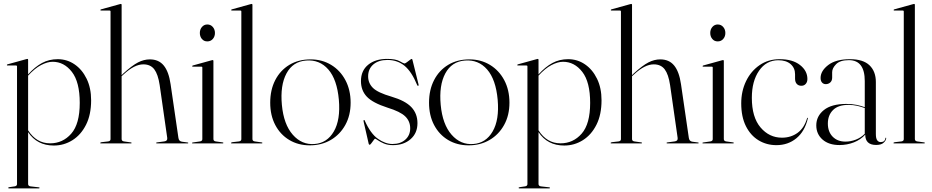

<svg xmlns="http://www.w3.org/2000/svg" viewBox="-20 -750 4872 1004"><path d="M127 -437.5V-361Q162.5 -400.5 199.5 -420.5Q236.5 -440.5 282 -440.5Q330.5 -440.5 370 -413.5Q409.5 -386.5 433 -338.2Q456.5 -290 456.5 -225.5Q456.5 -150.5 430 -97.8Q403.5 -45 359 -17Q314.5 11 261.5 11Q173.5 11 127 -59V212Q127 222.5 139 224.5L182.5 229.5Q187 230 187 232.5Q187 235 183.5 235H26Q23 235 23 232.5Q23 229.5 30 228.5L57 224.5Q69 222.5 69 212.5V-403Q69 -407.5 64 -407.5H18.5Q16 -407.5 16 -410Q16 -412 19 -413.5L116.5 -440.5Q120.5 -442 123 -442Q127 -442 127 -437.5ZM255 -427Q228 -427 194.8 -409.8Q161.5 -392.5 127 -354.5V-68.5Q170.5 -0.5 242 -0.5Q308 -0.5 352.5 -51Q397 -101.5 397 -212Q397 -321 356 -374Q315 -427 255 -427Z M616 -725V-357L624 -365Q670.5 -407.5 701.5 -423.5Q732.5 -439.5 763.5 -439.5Q810 -439.5 836.2 -407.5Q862.5 -375.5 872 -310L913 -29Q915.5 -11 931.5 -9L961 -5Q964.5 -4.5 964.5 -2.5Q964.5 0 961 0H800.5Q796.5 0 796.5 -2.5Q796.5 -5 801.5 -5.5L839 -10.5Q857 -13 854.5 -29L815 -305Q806.5 -361.5 786.8 -387.5Q767 -413.5 729.5 -413.5Q683 -413.5 627 -361.5L616 -351.5V-23Q616 -12.5 628 -10.5L663.5 -5.5Q668 -5.5 668 -2.5Q668 0 664.5 0H507Q504 0 504 -2.5Q504 -5 511 -6.5L546 -10.5Q558 -12.5 558 -22.5V-690Q558 -695 553 -695H507.5Q505 -695 505 -697.5Q505 -700 508 -701L605.5 -728Q609.5 -729.5 612 -729.5Q616 -729.5 616 -725Z M1064 -533.5Q1046.5 -533.5 1035.8 -546.2Q1025 -559 1025 -577.5Q1025 -596.5 1036.2 -609.2Q1047.5 -622 1064 -622Q1081.5 -622 1092.8 -609Q1104 -596 1104 -577.5Q1104 -559 1092.8 -546.2Q1081.5 -533.5 1064 -533.5ZM1096 -431.5V-23Q1096 -12.5 1108 -10.5L1143.5 -5.5Q1148 -5.5 1148 -2.5Q1148 0 1144.5 0H987Q984 0 984 -2.5Q984 -4 988 -5L1026 -10.5Q1038 -12.5 1038 -22.5V-397Q1038 -401.5 1033 -401.5H987.5Q985 -401.5 985 -404Q985 -406 988 -407.5L1085.5 -434.5Q1089.5 -436 1092 -436Q1096 -436 1096 -431.5Z M1300 -725V-23Q1300 -12.5 1312 -10.5L1347.5 -5.5Q1352 -5.5 1352 -2.5Q1352 0 1348.5 0H1191Q1188 0 1188 -2.5Q1188 -5 1195 -6.5L1230 -10.5Q1242 -12.5 1242 -22.5V-690Q1242 -695 1237 -695H1191.5Q1189 -695 1189 -697.5Q1189 -700 1192 -701L1289.5 -728Q1293.5 -729.5 1296 -729.5Q1300 -729.5 1300 -725Z M1604 -439.5Q1664 -439.5 1711.5 -410.8Q1759 -382 1786.2 -330.8Q1813.5 -279.5 1813.5 -213Q1813.5 -147 1785.8 -96.8Q1758 -46.5 1709.8 -18.2Q1661.5 10 1600 10Q1539.5 10 1492.8 -18Q1446 -46 1419.5 -96.2Q1393 -146.5 1393 -213Q1393 -280 1419.2 -331Q1445.5 -382 1493 -410.8Q1540.5 -439.5 1604 -439.5ZM1625 3Q1690.5 -2 1725.8 -62.8Q1761 -123.5 1752 -228Q1742.5 -334.5 1696.8 -386.8Q1651 -439 1581 -433.5Q1511.5 -428.5 1478 -366Q1444.5 -303.5 1454 -201.5Q1463.5 -99.5 1511 -45.5Q1558.5 8.5 1625 3Z M2032 3Q2074 3 2099.5 -19.8Q2125 -42.5 2125 -79Q2125 -116 2099.2 -141.2Q2073.5 -166.5 2006.5 -187Q1929 -212 1898.2 -244.5Q1867.5 -277 1867.5 -326Q1867.5 -380.5 1905 -411.2Q1942.5 -442 2004.5 -442Q2048.5 -442 2069.8 -430Q2091 -418 2095 -418Q2098.5 -418 2106.8 -424Q2115 -430 2122.8 -436Q2130.5 -442 2132.5 -442Q2135 -442 2136.5 -438L2168.5 -309Q2170 -303 2167.5 -301.5Q2164 -300 2162 -304Q2132.5 -376 2095 -406.2Q2057.5 -436.5 2006 -436.5Q1959.5 -436.5 1932.2 -413Q1905 -389.5 1905 -350.5Q1905 -315.5 1930 -290.5Q1955 -265.5 2027.5 -244.5Q2099 -223.5 2131 -189.8Q2163 -156 2163 -106Q2163 -54 2127.2 -22.5Q2091.5 9 2034.5 9Q2007.5 9 1987.8 0.5Q1968 -8 1956 -16.5Q1944 -25 1941 -25Q1939.5 -25 1933.8 -17Q1928 -9 1922 -1Q1916 7 1913.5 7Q1909 7 1908 2L1881.5 -114Q1880 -121 1882.5 -122.5Q1885 -123.5 1886.5 -121Q1917.5 -51 1956.5 -24Q1995.5 3 2032 3Z M2434.5 -439.5Q2494.5 -439.5 2542 -410.8Q2589.5 -382 2616.8 -330.8Q2644 -279.5 2644 -213Q2644 -147 2616.2 -96.8Q2588.5 -46.5 2540.2 -18.2Q2492 10 2430.5 10Q2370 10 2323.2 -18Q2276.5 -46 2250 -96.2Q2223.5 -146.5 2223.5 -213Q2223.5 -280 2249.8 -331Q2276 -382 2323.5 -410.8Q2371 -439.5 2434.5 -439.5ZM2455.5 3Q2521 -2 2556.2 -62.8Q2591.5 -123.5 2582.5 -228Q2573 -334.5 2527.2 -386.8Q2481.5 -439 2411.5 -433.5Q2342 -428.5 2308.5 -366Q2275 -303.5 2284.5 -201.5Q2294 -99.5 2341.5 -45.5Q2389 8.5 2455.5 3Z M2796 -437.5V-361Q2831.5 -400.5 2868.5 -420.5Q2905.5 -440.5 2951 -440.5Q2999.5 -440.5 3039 -413.5Q3078.5 -386.5 3102 -338.2Q3125.5 -290 3125.5 -225.5Q3125.5 -150.5 3099 -97.8Q3072.5 -45 3028 -17Q2983.5 11 2930.5 11Q2842.5 11 2796 -59V212Q2796 222.5 2808 224.5L2851.5 229.5Q2856 230 2856 232.5Q2856 235 2852.5 235H2695Q2692 235 2692 232.5Q2692 229.5 2699 228.5L2726 224.5Q2738 222.5 2738 212.5V-403Q2738 -407.5 2733 -407.5H2687.5Q2685 -407.5 2685 -410Q2685 -412 2688 -413.5L2785.5 -440.5Q2789.5 -442 2792 -442Q2796 -442 2796 -437.5ZM2924 -427Q2897 -427 2863.8 -409.8Q2830.5 -392.5 2796 -354.5V-68.5Q2839.5 -0.5 2911 -0.5Q2977 -0.5 3021.5 -51Q3066 -101.5 3066 -212Q3066 -321 3025 -374Q2984 -427 2924 -427Z M3285 -725V-357L3293 -365Q3339.5 -407.5 3370.5 -423.5Q3401.5 -439.5 3432.5 -439.5Q3479 -439.5 3505.2 -407.5Q3531.5 -375.5 3541 -310L3582 -29Q3584.5 -11 3600.5 -9L3630 -5Q3633.5 -4.5 3633.5 -2.5Q3633.5 0 3630 0H3469.5Q3465.5 0 3465.5 -2.5Q3465.5 -5 3470.5 -5.5L3508 -10.5Q3526 -13 3523.5 -29L3484 -305Q3475.5 -361.5 3455.8 -387.5Q3436 -413.5 3398.5 -413.5Q3352 -413.5 3296 -361.5L3285 -351.5V-23Q3285 -12.5 3297 -10.5L3332.5 -5.5Q3337 -5.5 3337 -2.5Q3337 0 3333.5 0H3176Q3173 0 3173 -2.5Q3173 -5 3180 -6.5L3215 -10.5Q3227 -12.5 3227 -22.5V-690Q3227 -695 3222 -695H3176.5Q3174 -695 3174 -697.5Q3174 -700 3177 -701L3274.5 -728Q3278.5 -729.5 3281 -729.5Q3285 -729.5 3285 -725Z M3733 -533.5Q3715.5 -533.5 3704.8 -546.2Q3694 -559 3694 -577.5Q3694 -596.5 3705.2 -609.2Q3716.5 -622 3733 -622Q3750.5 -622 3761.8 -609Q3773 -596 3773 -577.5Q3773 -559 3761.8 -546.2Q3750.5 -533.5 3733 -533.5ZM3765 -431.5V-23Q3765 -12.5 3777 -10.5L3812.5 -5.5Q3817 -5.5 3817 -2.5Q3817 0 3813.5 0H3656Q3653 0 3653 -2.5Q3653 -4 3657 -5L3695 -10.5Q3707 -12.5 3707 -22.5V-397Q3707 -401.5 3702 -401.5H3656.5Q3654 -401.5 3654 -404Q3654 -406 3657 -407.5L3754.5 -434.5Q3758.5 -436 3761 -436Q3765 -436 3765 -431.5Z M4202 -337Q4202 -321 4193.2 -311.2Q4184.5 -301.5 4170.5 -301.5Q4155.5 -301.5 4146.5 -311.2Q4137.5 -321 4137.5 -339V-362Q4137.5 -394.5 4114.2 -414.8Q4091 -435 4050 -435Q3987 -435 3949.2 -380.2Q3911.5 -325.5 3911.5 -238.5Q3911.5 -137 3957 -83.5Q4002.5 -30 4069 -30Q4115.5 -30 4150.5 -55.2Q4185.5 -80.5 4200.5 -132Q4201.5 -134.5 4203 -134Q4205.5 -134 4204.5 -131Q4188 -62.5 4144.2 -26.8Q4100.5 9 4040 9Q3988.5 9 3946.8 -16.2Q3905 -41.5 3880.5 -90.2Q3856 -139 3856 -209.5Q3856 -273 3881.2 -325.5Q3906.5 -378 3951.8 -409.2Q3997 -440.5 4057 -440.5Q4124.5 -440.5 4163.2 -410.2Q4202 -380 4202 -337Z M4248.5 -94.5Q4248.5 -142.5 4288.2 -174.5Q4328 -206.5 4405 -206.5Q4436.5 -206.5 4459.8 -201.5Q4483 -196.5 4502 -189.5V-326Q4502 -435.5 4419 -435.5Q4373 -435.5 4352.2 -414.5Q4331.5 -393.5 4331.5 -372.5V-344Q4331.5 -328 4321.8 -319Q4312 -310 4298 -310Q4286.5 -310 4278.8 -318.2Q4271 -326.5 4271 -342.5Q4271 -379 4310.8 -409.8Q4350.5 -440.5 4425 -440.5Q4493.5 -440.5 4526.8 -408.5Q4560 -376.5 4560 -321V-49.5Q4560 -26 4567 -16.5Q4574 -7 4585 -7Q4607.5 -7 4610 -27.5Q4610.5 -30 4612.5 -30Q4614 -30 4614 -27.5Q4614 -17 4601.5 -4.5Q4589 8 4561.5 8Q4504.5 8 4504.5 -46Q4480.5 -19.5 4445 -5.5Q4409.5 8.5 4369.5 8.5Q4314 8.5 4281.2 -20.2Q4248.5 -49 4248.5 -94.5ZM4309 -104Q4309 -61 4334.2 -35.2Q4359.5 -9.5 4401 -9.5Q4428.5 -9.5 4455.2 -19.8Q4482 -30 4502 -50.5V-185Q4483 -192 4462 -196.8Q4441 -201.5 4416 -201.5Q4363 -201.5 4336 -174.5Q4309 -147.5 4309 -104Z M4764 -725V-23Q4764 -12.5 4776 -10.5L4811.5 -5.5Q4816 -5.5 4816 -2.5Q4816 0 4812.5 0H4655Q4652 0 4652 -2.5Q4652 -5 4659 -6.5L4694 -10.5Q4706 -12.5 4706 -22.5V-690Q4706 -695 4701 -695H4655.5Q4653 -695 4653 -697.5Q4653 -700 4656 -701L4753.5 -728Q4757.5 -729.5 4760 -729.5Q4764 -729.5 4764 -725Z"/></svg>

Font: Fraunces 144pt Light
Style: Regular
Weight: 300
Version: Version 1.000;[b76b70a41]